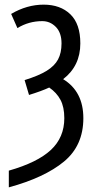

<svg xmlns="http://www.w3.org/2000/svg" viewBox="-20 -567 414 827"><path d="M18 168Q141 133 199 79Q257 25 257 -58Q257 -106 240.5 -137Q224 -168 192 -190Q160 -175 105 -158L86 -222Q147 -241 181 -262Q215 -283 230 -311Q245 -339 245 -380Q245 -426 220.5 -451Q196 -476 162 -476Q104 -476 55 -446L28 -507Q96 -547 168 -547Q240 -547 283 -505.5Q326 -464 326 -380Q326 -283 252 -226Q339 -173 339 -58Q339 60 255.5 129Q172 198 18 240Z"/></svg>

Font: Noto Sans UI Cond
Style: Regular
Weight: 400
Width: 3
Designer: Monotype Design Team
Foundry: Monotype Imaging Inc.
Version: Version 1.001